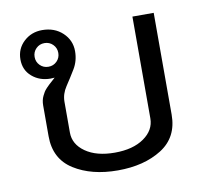

<svg xmlns="http://www.w3.org/2000/svg" viewBox="-64 -579 721 666"><g transform="rotate(-10 296.0 -245.5)"><path d="M154.6 -450.4Q142.5 -462.5 125 -462.5Q107.5 -462.5 95.4 -450.4Q83.3 -438.3 83.3 -420.8Q83.3 -403.3 95.4 -391.2Q107.5 -379.2 125 -379.2Q142.5 -379.2 154.6 -391.2Q166.7 -403.3 166.7 -420.8Q166.7 -438.3 154.6 -450.4ZM83.3 -250Q83.3 -259.2 85 -267.5Q86.7 -275.8 90.4 -283.3Q94.2 -290.8 97.1 -295.8Q100 -300.8 107.1 -308.3Q114.2 -315.8 117.1 -318.3Q120 -320.8 128.8 -328.8Q137.5 -336.7 139.2 -338.3Q134.2 -337.5 125 -337.5Q86.7 -337.5 60 -360.4Q33.3 -383.3 33.3 -420.8Q33.3 -458.3 60 -483.3Q86.7 -508.3 125 -508.3Q168.3 -508.3 196.7 -481.7Q225 -455 225 -416.7Q225 -382.5 208.3 -355Q191.7 -327.5 175 -302.5Q158.3 -277.5 158.3 -250V-141.7Q158.3 -100 197.1 -72.9Q235.8 -45.8 300 -45.8Q364.2 -45.8 402.9 -72.9Q441.7 -100 441.7 -141.7V-500H516.7V-141.7Q516.7 -61.7 454.6 -22.5Q392.5 16.7 300 16.7Q207.5 16.7 145.4 -22.5Q83.3 -61.7 83.3 -141.7Z"/></g></svg>

Font: BoonBaan
Style: Regular
Weight: 400
Designer: Sungsit Sawaiwan
Foundry: FontUni
Version: Version 2.0